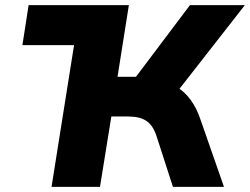

<svg xmlns="http://www.w3.org/2000/svg" viewBox="-20 -725 970 745"><path d="M67 -550 91 -705H480L455 -550ZM180 0 292 -705H480L436 -427H522L491 -405L717 -705H930L666 -367L585 -419Q630 -410 663.5 -389.5Q697 -369 720.5 -336.5Q744 -304 759 -258L849 0H651L587 -198Q574 -238 548.5 -255.5Q523 -273 478 -273H412L368 0Z"/></svg>

Font: Nunito Sans 9pt Black
Style: Italic
Weight: 900
Italic angle: -9°
Version: Version 3.101;gftools[0.9.27]